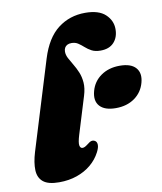

<svg xmlns="http://www.w3.org/2000/svg" viewBox="-83 -787 732 869"><g transform="rotate(-10 283.5 -352.5)"><path d="M367 -720Q429.5 -720 459.8 -691.5Q490 -663 490 -624Q490 -586 468.5 -562.8Q447 -539.5 407 -539.5Q382.5 -539.5 366.5 -548Q350.5 -556.5 338 -567.8Q325.5 -579 312.8 -587.5Q300 -596 282.5 -596Q271 -596 263 -591.8Q255 -587.5 251 -580Q247 -572.5 247 -562.5Q247 -547.5 255.2 -531.8Q263.5 -516 274.5 -498Q285.5 -480 294.5 -458.5Q303.5 -437 305.5 -410.5Q307.5 -384 297.5 -351.5L245 -180.5Q234.5 -146 237.2 -133Q240 -120 250 -120Q255.5 -120 261 -122.8Q266.5 -125.5 275 -132Q287 -142 294.8 -143.8Q302.5 -145.5 310 -141.5Q319.5 -136.5 320.2 -123Q321 -109.5 310 -88.5Q294 -57.5 266.2 -34.2Q238.5 -11 201.2 2Q164 15 119 15Q68.5 15 45.8 -4Q23 -23 21.8 -57.5Q20.5 -92 34.5 -138.5L160 -547Q188 -637.5 241.8 -678.8Q295.5 -720 367 -720ZM430 -271Q379 -271 356.5 -295.8Q334 -320.5 346 -364.5Q357.5 -407 393.2 -432Q429 -457 479.5 -457Q531 -457 553 -432Q575 -407 563.5 -364.5Q552 -321.5 516.5 -296.2Q481 -271 430 -271Z"/></g></svg>

Font: Fraunces
Style: Italic
Weight: 900
Italic angle: -16°
Version: Version 1.000;[0bf87f6ff]